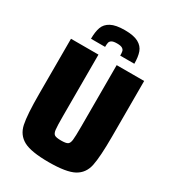

<svg xmlns="http://www.w3.org/2000/svg" viewBox="-212 -1008 1022 1132"><g transform="rotate(30 299.0 -441.5)"><path d="M50 -311V-688H237V-269Q237 -201 240 -177.5Q243 -154 254.5 -146.5Q266 -139 299 -139Q332 -139 343.5 -146.5Q355 -154 358 -177.5Q361 -201 361 -269V-688H548V-311Q548 -171 535 -109.5Q522 -48 470.5 -20Q419 8 299 8Q179 8 127.5 -20Q76 -48 63 -109.5Q50 -171 50 -311ZM447 -747H351Q351 -766 348.5 -776.5Q346 -787 335 -793.5Q324 -800 300 -800Q275 -800 264 -793.5Q253 -787 250.5 -776.5Q248 -766 248 -747H152Q152 -794 163 -825Q174 -856 206.5 -873.5Q239 -891 300 -891Q361 -891 393 -873.5Q425 -856 436 -825Q447 -794 447 -747Z"/></g></svg>

Font: Saira Semi Condensed ExtraBold
Style: Regular
Weight: 800
Width: 4
Designer: Hector Gatti with collaboration of the Omnibus-Type team
Foundry: Omnibus-Type
Version: Version 1.001; ttfautohint (v1.8)